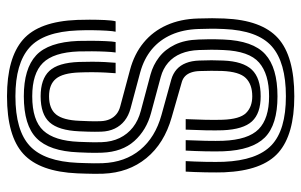

<svg xmlns="http://www.w3.org/2000/svg" viewBox="-176 -674 860 548"><g transform="rotate(90 254.0 -400.0)"><path d="M254.8 10Q145.8 10 93.4 -35.4Q41 -80.8 36.8 -191Q36.2 -203.8 36.2 -226Q36.2 -248.2 37.2 -269.5Q38.2 -290.8 40.8 -300H70.5Q68.8 -293 67.6 -274.6Q66.5 -256.2 66.2 -234Q66 -211.8 66.8 -192.2Q70.5 -94.2 115.8 -54.1Q161 -14 254.8 -14Q352.8 -14 396.8 -55.4Q440.8 -96.8 444.8 -192.2Q445.2 -205 445.6 -216Q446 -227 446.1 -238.1Q446.2 -249.2 445.8 -262.8Q443.2 -327 407.6 -370.1Q372 -413.2 308.5 -430.8L206.5 -459Q190 -463.8 178.1 -474.2Q166.2 -484.8 159.9 -501Q153.5 -517.2 152.8 -538.8Q152 -559.5 152 -573.4Q152 -587.2 152.8 -607Q155 -663.5 178.9 -688.8Q202.8 -714 254.8 -714Q303.5 -714 326.4 -689.2Q349.2 -664.5 351.8 -606.2Q352.5 -587.2 351.9 -556.5Q351.2 -525.8 350 -500H320Q321.2 -527.2 321.9 -556.1Q322.5 -585 321.8 -605.5Q320 -654.5 302.6 -672.2Q285.2 -690 254.8 -690Q221 -690 202.8 -671.6Q184.5 -653.2 182.5 -603.5Q182 -589 182.1 -573.1Q182.2 -557.2 182.8 -539.8Q183.2 -526 186.9 -515.6Q190.5 -505.2 197.2 -498.6Q204 -492 213.2 -489.2L314.8 -460Q389.5 -438.8 431.2 -387.9Q473 -337 475.8 -264Q476.2 -252.5 476.1 -240Q476 -227.5 475.6 -215Q475.2 -202.5 474.8 -191Q470.2 -83.5 419.4 -36.8Q368.5 10 254.8 10ZM254.8 -38Q175.8 -38 138 -73.1Q100.2 -108.2 96.8 -193.2Q96.2 -209.8 96.4 -231.2Q96.5 -252.8 97.4 -271.9Q98.2 -291 100 -300H129.8Q128.2 -289 127.4 -270.9Q126.5 -252.8 126.4 -232.4Q126.2 -212 126.8 -194.2Q129.5 -122.8 159.6 -92.4Q189.8 -62 254.8 -62Q323.5 -62 352.8 -93.8Q382 -125.5 384.8 -194.8Q385.2 -207.5 385.6 -217.9Q386 -228.2 386.1 -238.4Q386.2 -248.5 385.8 -260.2Q384.8 -289 373.9 -311.5Q363 -334 343.4 -349.4Q323.8 -364.8 296 -372L193 -399.5Q165.5 -407 143.2 -424.1Q121 -441.2 107.5 -469.2Q94 -497.2 92.8 -537Q92.2 -552.5 92.1 -563.5Q92 -574.5 92.1 -584.9Q92.2 -595.2 92.8 -608.2Q96.2 -692 134.8 -727Q173.2 -762 254.8 -762Q336.2 -762 372.4 -725.9Q408.5 -689.8 411.8 -607.8Q412.5 -588.8 411.9 -556.6Q411.2 -524.5 409.8 -500H380Q381.2 -526 381.9 -557.2Q382.5 -588.5 381.8 -606.8Q379 -678.2 348.8 -708.1Q318.5 -738 254.8 -738Q191.5 -738 158.6 -709.5Q125.8 -681 122.8 -607.8Q121.8 -585.8 122 -571.6Q122.2 -557.5 122.8 -537.8Q123.8 -509 132.9 -486.8Q142 -464.5 159 -449.9Q176 -435.2 199.8 -428.8L302.2 -401.2Q351.2 -388.2 382.4 -353.5Q413.5 -318.8 415.8 -261.5Q416.2 -251.2 416.2 -241.9Q416.2 -232.5 415.9 -221.2Q415.5 -210 414.8 -193.5Q411.5 -111 374.6 -74.5Q337.8 -38 254.8 -38ZM254.8 -86Q205.8 -86 182.4 -110.9Q159 -135.8 156.8 -195.5Q156.2 -213 156.2 -232.4Q156.2 -251.8 157.1 -269.6Q158 -287.5 159.2 -300H189Q188 -288 187.1 -271.2Q186.2 -254.5 186.1 -235.1Q186 -215.8 186.8 -196.2Q188.5 -149.2 204.8 -129.6Q221 -110 254.8 -110Q290.5 -110 306.8 -130.2Q323 -150.5 324.8 -196.8Q325.5 -214 325.9 -224.5Q326.2 -235 326.2 -242.5Q326.2 -250 325.8 -258.2Q325.2 -272.5 320.1 -283.6Q315 -294.8 305.9 -302.2Q296.8 -309.8 283.5 -313.2L179.8 -341Q134 -353.2 101.8 -379.8Q69.5 -406.2 51.9 -445.6Q34.2 -485 32.8 -535Q32 -559.2 32 -575.5Q32 -591.8 32.8 -610Q37.2 -717 88.9 -763.5Q140.5 -810 254.8 -810Q364 -810 415.6 -764.6Q467.2 -719.2 471.8 -610Q472.5 -591 471.9 -557Q471.2 -523 469.8 -500H439.8Q441.2 -523.2 441.9 -556.1Q442.5 -589 441.8 -608.8Q437.8 -703.5 394.5 -744.8Q351.2 -786 254.8 -786Q158 -786 112.4 -745.8Q66.8 -705.5 62.8 -609Q61.8 -586.2 62 -571.1Q62.2 -556 62.8 -536Q64.2 -493 79 -459.4Q93.8 -425.8 120.9 -403.2Q148 -380.8 186.5 -370.2L289.8 -342.5Q310.2 -337 324.6 -325.6Q339 -314.2 347 -297.5Q355 -280.8 355.8 -259.2Q356.2 -249.5 356.1 -240.8Q356 -232 355.8 -221.6Q355.5 -211.2 354.8 -196Q352.2 -137.2 329.2 -111.6Q306.2 -86 254.8 -86Z"/></g></svg>

Font: Big Shoulders Inline Text Thin Black
Style: Regular
Weight: 900
Version: Version 2.002